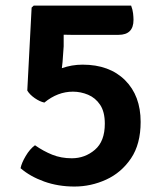

<svg xmlns="http://www.w3.org/2000/svg" viewBox="-20 -653 580 686"><path d="M53.5 -52Q57 -70.5 71.8 -95.5Q86.5 -120.5 105 -134Q135 -113 166.8 -100.2Q198.5 -87.5 236.5 -87.5Q283.5 -87.5 319 -117.8Q354.5 -148 354.5 -211Q354.5 -253.5 337.8 -278.5Q321 -303.5 294.8 -314.5Q268.5 -325.5 240.5 -325.5Q186 -325.5 138.5 -286.5Q122 -290 104 -302.5Q86 -315 77.5 -329.5L93 -626L100.5 -633H448.5Q454 -618.5 455.5 -605Q457 -591.5 457 -582Q457 -528.5 403.5 -528.5H234Q222 -528.5 207.5 -529Q208 -502.5 207.5 -487.5L203.5 -431.5Q202.5 -420 201 -409.5Q218.5 -415.5 237 -418.8Q255.5 -422 275 -422Q371 -422 426.8 -366.5Q482.5 -311 482.5 -217.5Q482.5 -138 448 -87Q413.5 -36 359.2 -11.2Q305 13.5 246 13.5Q187.5 13.5 137.5 -4.5Q87.5 -22.5 53.5 -52Z"/></svg>

Font: Signika Negative SemiBold
Style: Regular
Weight: 600
Designer: Anna Giedryś
Foundry: Anna Giedryś
Version: Version 2.000; ttfautohint (v1.8.3) -l 8 -r 50 -G 200 -x 9 -